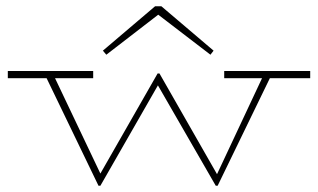

<svg xmlns="http://www.w3.org/2000/svg" viewBox="-20 -584 1016 614"><path d="M972 -357V-334H843L676 10H670L485 -311L301 10H295L129 -334H5V-357H278V-334H156L301 -29L484 -349H490L674 -27L818 -334H697V-357ZM320 -409 309 -422 476 -564H496L663 -422L653 -409L486 -537Z"/></svg>

Font: Padyakke Expanded One
Style: Regular
Weight: 400
Designer: James Puckett
Foundry: Dunwich Type Founders
Version: Version 1.500; ttfautohint (v1.8.4.7-5d5b)